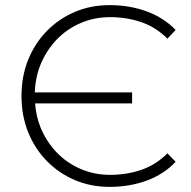

<svg xmlns="http://www.w3.org/2000/svg" viewBox="-20 -725 746 750"><path d="M496 -364V-321H117Q121 -271 138 -228Q161 -172 200.5 -130.5Q240 -89 294 -65.5Q348 -42 410 -42Q475 -42 532 -61.5Q589 -81 634 -126L666 -93Q620 -44 553 -19.5Q486 5 408 5Q335 5 272.5 -21.5Q210 -48 163 -96Q116 -144 90 -208.5Q64 -273 64 -350Q64 -427 90 -491.5Q116 -556 163 -604Q210 -652 272.5 -678.5Q335 -705 408 -705Q486 -705 553 -680.5Q620 -656 666 -608L634 -574Q589 -619 532 -638.5Q475 -658 410 -658Q348 -658 294 -634.5Q240 -611 200.5 -569.5Q161 -528 138 -472Q118 -422 116 -364Z"/></svg>

Font: Montserrat Z Light
Style: Regular
Weight: 300
Designer: Julieta Ulanovsky
Foundry: Julieta Ulanovsky
Version: Version 8.000